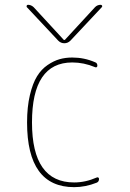

<svg xmlns="http://www.w3.org/2000/svg" viewBox="-20 -770 540 800"><path d="M222.7 -600.6 91.8 -740.2Q89.8 -743.2 91.3 -746.6Q92.8 -750 96.7 -750Q109.4 -750 120.1 -740.2L246.1 -603.5H248H250L376 -740.2Q385.7 -750 399.4 -750Q403.3 -750 405.3 -746.6Q407.2 -743.2 404.3 -740.2L273.4 -600.6Q262.7 -589.8 248 -589.8Q233.4 -589.8 222.7 -600.6ZM281.2 -509.8Q113.3 -509.8 113.3 -259.8Q113.3 -9.8 289.1 -9.8Q335.9 -9.8 382.8 -30.3Q386.7 -32.2 389.6 -30.3Q392.6 -28.3 392.6 -24.4Q392.6 -12.7 382.8 -8.8Q335.9 9.8 289.1 9.8Q92.8 9.8 92.8 -259.8Q92.8 -324.2 104.5 -373.5Q116.2 -422.9 134.3 -452.1Q152.3 -481.4 178.2 -499Q204.1 -516.6 228.5 -523.4Q252.9 -530.3 281.2 -530.3Q331.1 -530.3 376 -510.7Q385.7 -507.8 385.7 -496.1Q385.7 -492.2 382.8 -490.2Q379.9 -488.3 376 -490.2Q329.1 -509.8 281.2 -509.8Z"/></svg>

Font: Rounded-L Mgen+ 2m thin
Style: Regular
Weight: 100
Designer: [Source Han Sans]
Ryoko NISHIZUKA  (kana & ideographs); Paul D. Hunt (Latin, Greek & Cyrillic); Wenlong ZHANG  (bopomofo
Version: Version 1.059.20150602